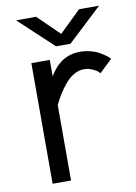

<svg xmlns="http://www.w3.org/2000/svg" viewBox="-85 -807 610 862"><g transform="rotate(-10 220.0 -375.5)"><path d="M84 -549.8H168V-475.1Q218.8 -562 307.1 -562Q331.1 -562 353.8 -556.4Q376.5 -550.8 391.4 -542.5Q406.2 -534.2 417.7 -526.1Q429.2 -518.1 434.6 -512.7L439.9 -506.8L381.8 -451.2Q378.9 -454.6 373.8 -459.7Q368.7 -464.8 350.3 -473.4Q332 -481.9 311 -481.9Q288.1 -481.9 266.1 -469.5Q244.1 -457 226.1 -435.5Q208 -414.1 194.1 -391.8Q180.2 -369.6 168 -344.2V0H84ZM272 -605H206.1L49.8 -751H141.1L238.8 -655.8L336.9 -751H428.2Z"/></g></svg>

Font: Junction Regular
Style: Regular
Weight: 500
Designer: Caroline Hadilaksono
Foundry: Caroline Hadilaksono
Version: Version 1.056